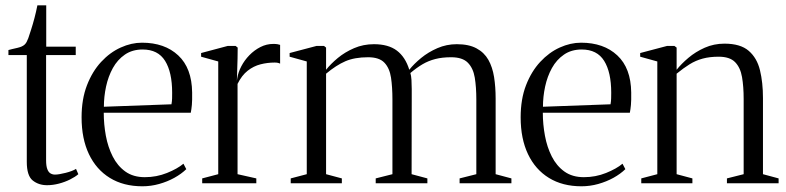

<svg xmlns="http://www.w3.org/2000/svg" viewBox="-20 -674 2892 706"><path d="M153 7Q122 7 100.2 -10.5Q78.5 -28 78.5 -79V-471.5H11V-490Q15 -491.5 24.5 -493.5Q34 -495.5 44 -498Q54 -500.5 58.5 -502.5Q65.5 -505.5 70 -509.5Q74.5 -513.5 77.8 -519.5Q81 -525.5 84 -533.5Q88 -545 94.2 -564.5Q100.5 -584 106.8 -607.8Q113 -631.5 117.5 -654.5H150V-502.5H258.5V-471.5H149.5V-84.5Q149.5 -64 153.8 -52.5Q158 -41 165.5 -36.5Q173 -32 182 -32Q196.5 -32 221.8 -38.5Q247 -45 259.5 -53L268 -33.5Q256.5 -23.5 237.5 -14Q218.5 -4.5 196.5 1.2Q174.5 7 153 7Z M503.5 11Q434 11 384 -19.8Q334 -50.5 307 -107.2Q280 -164 280 -242.5Q280 -309.5 299.8 -360.5Q319.5 -411.5 352 -446.5Q384.5 -481.5 423.8 -499.2Q463 -517 502 -517Q585.5 -517 635.5 -470.2Q685.5 -423.5 686.5 -334Q687 -304.5 685.5 -288.2Q684 -272 681.5 -259.5H361.5Q361.5 -217 369.2 -175Q377 -133 394.5 -98.5Q412 -64 441 -43.2Q470 -22.5 512.5 -22.5Q555.5 -22.5 594 -38Q632.5 -53.5 654.5 -72L665 -52Q647 -34.5 621.2 -20.2Q595.5 -6 565.2 2.5Q535 11 503.5 11ZM362 -281.5 610.5 -290.5Q612.5 -302 612.8 -312.2Q613 -322.5 613 -333Q613 -408.5 587 -450.2Q561 -492 504.5 -492Q466.5 -492 439.2 -473.2Q412 -454.5 395 -423.8Q378 -393 370 -355.8Q362 -318.5 362 -281.5Z M723.5 0V-18L782.5 -33.5V-448L719.5 -465.5V-479L817 -505H846.5L854 -499L853.5 -458L851 -377L852.5 -387Q856 -408.5 867.5 -430.5Q879 -452.5 897 -471Q915 -489.5 937.5 -501Q960 -512.5 985 -512.5Q994 -512.5 1000 -511.5Q1006 -510.5 1010 -509V-440Q1006 -442 1001.2 -443Q996.5 -444 990 -444Q963.5 -444 938 -437.5Q912.5 -431 890.8 -414Q869 -397 853.5 -365.5V-33.5L922.5 -18V0Z M1049 0V-18L1108 -33.5V-448L1045 -465.5V-479L1143.5 -505H1171.5L1179 -499V-417.5Q1196 -439 1222.2 -460.8Q1248.5 -482.5 1282.2 -497Q1316 -511.5 1355 -511.5Q1408 -511.5 1439.2 -488Q1470.5 -464.5 1485 -417.5Q1502 -439 1528.5 -460.8Q1555 -482.5 1588.5 -497Q1622 -511.5 1659.5 -511.5Q1704 -511.5 1732.2 -496.2Q1760.5 -481 1775.8 -454Q1791 -427 1796.8 -390.5Q1802.5 -354 1802.5 -311.5V-33.5L1860.5 -18V0H1670V-18L1731.5 -33.5V-308Q1731.5 -353.5 1725.8 -388.5Q1720 -423.5 1700.2 -443.5Q1680.5 -463.5 1639 -463.5Q1606 -463.5 1580.8 -457Q1555.5 -450.5 1533.8 -437.8Q1512 -425 1489 -405.5Q1492 -396 1493 -380.2Q1494 -364.5 1494 -346.2Q1494 -328 1494 -311.5L1493.5 -33.5L1551.5 -18V0H1361.5V-18L1423 -33.5V-308Q1423 -353.5 1417.8 -388.5Q1412.5 -423.5 1393.5 -443.5Q1374.5 -463.5 1333.5 -463.5Q1284 -463.5 1250 -448.8Q1216 -434 1179 -403V-33.5L1237 -18V0Z M2118 11Q2048.5 11 1998.5 -19.8Q1948.5 -50.5 1921.5 -107.2Q1894.5 -164 1894.5 -242.5Q1894.5 -309.5 1914.2 -360.5Q1934 -411.5 1966.5 -446.5Q1999 -481.5 2038.2 -499.2Q2077.5 -517 2116.5 -517Q2200 -517 2250 -470.2Q2300 -423.5 2301 -334Q2301.5 -304.5 2300 -288.2Q2298.5 -272 2296 -259.5H1976Q1976 -217 1983.8 -175Q1991.5 -133 2009 -98.5Q2026.5 -64 2055.5 -43.2Q2084.5 -22.5 2127 -22.5Q2170 -22.5 2208.5 -38Q2247 -53.5 2269 -72L2279.5 -52Q2261.5 -34.5 2235.8 -20.2Q2210 -6 2179.8 2.5Q2149.5 11 2118 11ZM1976.5 -281.5 2225 -290.5Q2227 -302 2227.2 -312.2Q2227.5 -322.5 2227.5 -333Q2227.5 -408.5 2201.5 -450.2Q2175.5 -492 2119 -492Q2081 -492 2053.8 -473.2Q2026.5 -454.5 2009.5 -423.8Q1992.5 -393 1984.5 -355.8Q1976.5 -318.5 1976.5 -281.5Z M2397 -33.5V-448L2334 -465.5V-479L2432.5 -505H2460L2468 -499V-458.5V-417.5Q2485 -439 2511.2 -461.2Q2537.5 -483.5 2571.2 -498.5Q2605 -513.5 2644 -513.5Q2702.5 -513.5 2733 -487.2Q2763.5 -461 2774.5 -415.8Q2785.5 -370.5 2785.5 -313.5V-33.5L2843 -18V0H2653V-18L2714.5 -33.5V-310Q2714.5 -355.5 2708.5 -390.5Q2702.5 -425.5 2683 -445.5Q2663.5 -465.5 2622.5 -465.5Q2589.5 -465.5 2563.8 -458.5Q2538 -451.5 2515.5 -437.5Q2493 -423.5 2468 -403V-33.5L2526 -18V0H2338V-18Z"/></svg>

Font: Merriweather 144pt Light
Style: Regular
Weight: 300
Version: Version 2.100